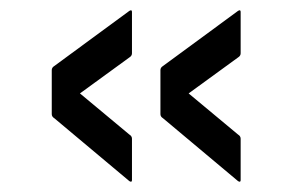

<svg xmlns="http://www.w3.org/2000/svg" viewBox="-20 -458 565 371"><path d="M230 -108 85 -229.5Q80 -232.5 80 -237.5V-322.5Q80 -327.5 85 -330.5L230 -437Q235 -440 235 -435V-355Q235 -350 230 -347L134.5 -277.5L230 -198Q235 -195 235 -190V-110Q235 -105 230 -108ZM440 -108 295 -229.5Q290 -232.5 290 -237.5V-322.5Q290 -327.5 295 -330.5L440 -437Q445 -440 445 -435V-355Q445 -350 440 -347L344.5 -277.5L440 -198Q445 -195 445 -190V-110Q445 -105 440 -108Z"/></svg>

Font: MFEK Sans
Style: Regular
Weight: 400
Designer: Owen Earl
Foundry: indestructible type*
Version: Version 0.001; ttfautohint (v1.8.4.7-5d5b)